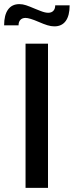

<svg xmlns="http://www.w3.org/2000/svg" viewBox="-45 -912 358 932"><path d="M79 -700H188V0H79ZM142 -806Q98 -825 79 -825Q63 -825 54 -815.5Q45 -806 45 -789H-25Q-25 -839 -6 -865.5Q13 -892 49 -892Q65 -892 81.5 -886.5Q98 -881 126 -869Q131 -867 152.5 -858.5Q174 -850 189 -850Q205 -850 214 -859.5Q223 -869 223 -886H293Q293 -836 274 -810Q255 -784 219 -784Q203 -784 185 -789.5Q167 -795 142 -806Z"/></svg>

Font: Cabin Medium
Style: Regular
Weight: 500
Designer: Pablo Impallari
Foundry: Pablo Impallari. http://www.impallari.com Igino Marini. http://www.ikern.com
Version: Version 2.200